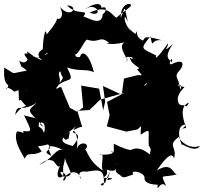

<svg xmlns="http://www.w3.org/2000/svg" viewBox="-56 -908 1010 951"><path d="M47 -413C94 -353 73 -416 19 -339C31 -405 44 -345 127 -400C77 -353 75 -370 160 -280C111 -300 183 -327 162 -249C149 -289 129 -270 137 -293C138 -329 108 -322 63 -337C101 -257 107 -254 59 -259C61 -218 86 -254 28 -257C3 -205 76 -115 66 -121C83 -162 96 -130 150 -157C128 -198 116 -174 182 -193C214 -157 138 -165 198 -136C184 -171 162 -206 257 -166C219 -176 200 -113 137 -92C173 -114 180 -121 208 -111C233 -81 234 -70 251 -103C221 -59 221 -11 257 -36C255 -120 259 -53 269 -154C250 -117 302 -66 292 -42C269 -22 252 -46 265 -28C202 -82 302 -50 260 -12C241 -22 323 -100 348 -17C302 -84 416 -48 367 -58C412 -59 466 -90 458 5C450 20 427 1 464 -3C467 5 464 -38 527 -104C519 -89 492 -82 476 -16C525 -24 488 -28 452 -27C486 -42 471 -62 473 -68C534 -45 519 -100 519 -67C505 -52 578 -19 520 -60C558 -23 543 -23 604 -44C586 -69 654 -58 660 -30C653 10 729 6 725 7C720 55 737 -23 768 15C735 -56 745 -23 821 -45C799 -44 798 -112 720 -63C746 -101 795 -168 806 -123C823 -184 769 -185 830 -230C829 -216 881 -163 934 -186C910 -138 805 -226 851 -185C829 -205 815 -296 866 -290C826 -243 836 -274 866 -274C859 -298 824 -380 880 -400C862 -368 876 -389 841 -387C802 -411 872 -368 810 -405C869 -375 781 -402 858 -477C787 -486 859 -504 836 -464C834 -518 803 -525 829 -554C856 -582 860 -618 804 -595C760 -567 809 -657 793 -591C804 -615 740 -604 801 -691C738 -634 785 -686 775 -692C725 -621 709 -611 718 -633C641 -671 637 -663 689 -728C706 -648 683 -735 771 -701C648 -739 665 -720 652 -707C597 -731 641 -780 615 -740C570 -770 581 -786 589 -758C555 -792 553 -858 577 -800C557 -886 567 -879 542 -819C540 -907 612 -893 588 -874C554 -845 554 -852 522 -821C503 -821 484 -893 388 -845C461 -818 422 -904 367 -862C374 -871 444 -911 447 -869C484 -884 463 -837 453 -839C449 -768 369 -829 357 -825C387 -868 329 -826 276 -881C339 -881 296 -809 241 -874C273 -810 217 -808 235 -818C213 -811 248 -823 175 -737C170 -779 158 -727 156 -666C161 -661 108 -650 153 -608C57 -656 45 -656 92 -601C92 -602 80 -642 111 -630C162 -602 167 -654 181 -643C129 -616 130 -615 77 -654C99 -586 45 -594 38 -611C58 -558 39 -593 77 -558C-13 -543 29 -537 -35 -573C-41 -473 -9 -499 -16 -478C-34 -450 -35 -497 15 -454C87 -484 102 -431 35 -487L38 -410ZM256 -459C243 -496 233 -462 221 -471C264 -513 219 -540 243 -555C251 -511 273 -540 227 -482C281 -530 319 -489 276 -574C337 -552 373 -569 409 -550C383 -655 345 -657 340 -624C372 -643 320 -606 316 -639C330 -633 359 -701 374 -712C440 -690 433 -736 485 -696C456 -697 490 -676 596 -707C538 -701 535 -678 573 -617C566 -576 590 -639 555 -624C630 -635 595 -600 586 -628C591 -580 657 -573 623 -565C665 -513 688 -492 656 -482C699 -525 684 -536 627 -536L558 -519L547 -439L454 -482L465 -404L455 -362L435 -469L346 -484L356 -376L327 -354L290 -374L245 -481ZM668 -363C659 -368 638 -289 641 -241C697 -277 676 -262 681 -185C705 -163 671 -143 697 -133C637 -190 602 -170 592 -165C578 -166 557 -172 508 -196C505 -181 516 -135 492 -161C517 -153 499 -139 435 -142C473 -156 433 -81 457 -61C359 -122 379 -199 351 -156C412 -194 338 -221 324 -168C331 -204 324 -260 306 -260C299 -236 371 -261 297 -176C342 -190 233 -184 257 -227C279 -198 281 -237 282 -216C307 -314 249 -212 322 -285C288 -240 326 -282 351 -279L327 -359L387 -363L441 -415L560 -448L474 -403L487 -337L473 -282L570 -256L625 -267L678 -316L714 -279L791 -349L669 -404Z"/></svg>

Font: Hussar Lance
Style: Regular
Weight: 700
Foundry: Cannot Into Space Fonts, PlusOne Fonts
Version: Version 2.27